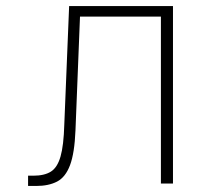

<svg xmlns="http://www.w3.org/2000/svg" viewBox="-20 -608 740 636"><path d="M73 8V-26H90Q127 -26 148.5 -39.5Q170 -53 180.5 -89.5Q191 -126 193 -196L209 -588H553V0H513V-553H245L230 -176Q227 -101 212 -61Q197 -21 169 -6.5Q141 8 100 8Z"/></svg>

Font: Martian Mono Thin
Style: Regular
Weight: 100
Monospace: yes
Designer: Roman Shamin
Foundry: Evil Martians
Version: Version 1.000; ttfautohint (v1.8.4.7-5d5b)